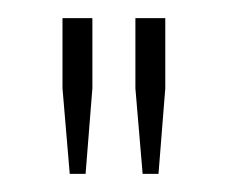

<svg xmlns="http://www.w3.org/2000/svg" viewBox="-20 -820 252 212"><path d="M57 -628 49 -722.5V-800H82V-722.5L74.5 -628ZM137.5 -628 129.5 -722.5V-800H162.5V-722.5L155 -628Z"/></svg>

Font: Big Shoulders Display ExtraLight
Style: Regular
Weight: 250
Designer: Patric King
Foundry: XO Type Co
Version: Version 2.002